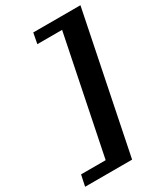

<svg xmlns="http://www.w3.org/2000/svg" viewBox="-258 -789 856 994"><g transform="rotate(-30 170.5 -292.0)"><path d="M-40 55H107L249 -642H101L113 -705H395L227 121H-54Z"/></g></svg>

Font: Taviraj ExtraBold
Style: Italic
Weight: 800
Italic angle: -12°
Designer: Katatrad Team
Foundry: CadsonDemak
Version: Version 1.001